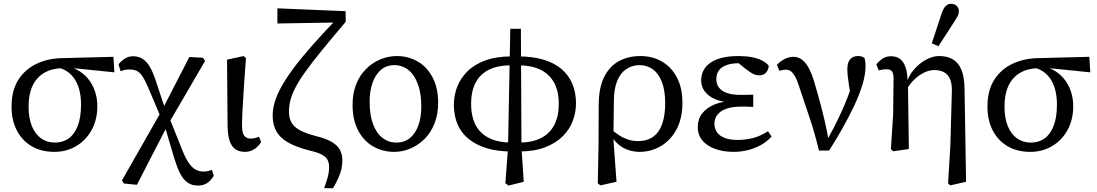

<svg xmlns="http://www.w3.org/2000/svg" viewBox="-20 -789 5794 1014"><path d="M267 13Q199 13 148.5 -16Q98 -45 69.5 -99Q41 -153 41 -226Q41 -311 76.5 -367Q112 -423 173 -452Q234 -481 309 -482L579 -489L584 -407L318 -434L307 -429Q251 -427 212 -403.5Q173 -380 152 -336Q131 -292 131 -227Q131 -164 149 -121.5Q167 -79 198 -57.5Q229 -36 270 -36Q311 -36 341.5 -57Q372 -78 390 -123Q408 -168 408 -237Q408 -271 401.5 -303Q395 -335 380.5 -361Q366 -387 343 -405.5Q320 -424 287 -432L300 -446Q347 -441 383 -422.5Q419 -404 443.5 -375Q468 -346 481 -308.5Q494 -271 494 -228Q494 -158 464.5 -103.5Q435 -49 383.5 -18Q332 13 267 13Z M634 180 624 164 836 -208 980 -488 1052 -484 1063 -467 866 -129 703 187ZM1025 191Q992 191 969 174Q946 157 930 124.5Q914 92 900 46L850 -123H835L874 -168L944 7Q961 49 978 73Q995 97 1013.5 107Q1032 117 1054 117Q1067 117 1078 114.5Q1089 112 1099 108L1109 139Q1100 155 1087.5 167Q1075 179 1059.5 185Q1044 191 1025 191ZM832 -163 763 -326Q746 -366 732 -386.5Q718 -407 702.5 -414.5Q687 -422 664 -422Q651 -422 640.5 -420Q630 -418 617 -413L606 -449Q615 -461 626.5 -470.5Q638 -480 652 -486Q666 -492 682 -492Q711 -492 732.5 -478.5Q754 -465 771 -436.5Q788 -408 803 -362L856 -202H872Z M1274 13Q1243 13 1223 -1Q1203 -15 1193 -44.5Q1183 -74 1182 -119L1179 -474L1267 -493L1279 -482Q1273 -407 1269.5 -351Q1266 -295 1263.5 -254Q1261 -213 1259.5 -182.5Q1258 -152 1258 -130Q1258 -87 1270 -72Q1282 -57 1304 -57Q1316 -57 1327.5 -60Q1339 -63 1348 -67L1359 -39Q1347 -18 1325 -2.5Q1303 13 1274 13Z M1692 205Q1703 174 1710.5 147.5Q1718 121 1718 93Q1718 71 1710 55.5Q1702 40 1680.5 28Q1659 16 1619 7Q1567 -6 1529.5 -22.5Q1492 -39 1468 -60.5Q1444 -82 1432 -111.5Q1420 -141 1420 -180Q1420 -214 1431.5 -252Q1443 -290 1468 -334.5Q1493 -379 1533.5 -433Q1574 -487 1632 -552.5Q1690 -618 1768 -699L1748 -651V-670L1445 -665V-745L1805 -730L1806 -674Q1732 -587 1679.5 -522.5Q1627 -458 1593 -410.5Q1559 -363 1540 -326Q1521 -289 1513.5 -259Q1506 -229 1506 -199Q1506 -166 1519 -142.5Q1532 -119 1562.5 -102Q1593 -85 1646 -71Q1700 -58 1731 -40Q1762 -22 1775 2Q1788 26 1788 58Q1788 82 1783 104.5Q1778 127 1767 151Q1756 175 1739 205Z M2062 13Q2002 13 1952 -15Q1902 -43 1872 -99Q1842 -155 1842 -235Q1842 -296 1861 -344Q1880 -392 1913.5 -425Q1947 -458 1989 -475.5Q2031 -493 2076 -493Q2136 -493 2185.5 -464.5Q2235 -436 2264.5 -380.5Q2294 -325 2294 -246Q2294 -186 2275 -137.5Q2256 -89 2223 -56Q2190 -23 2148.5 -5Q2107 13 2062 13ZM2073 -36Q2116 -36 2145.5 -60.5Q2175 -85 2190 -128Q2205 -171 2205 -225Q2205 -297 2186.5 -346Q2168 -395 2136 -420Q2104 -445 2063 -445Q2020 -445 1991 -419.5Q1962 -394 1947 -350.5Q1932 -307 1932 -253Q1932 -181 1950.5 -132.5Q1969 -84 2001 -60Q2033 -36 2073 -36Z M2649 179 2663 -10 2675 -637H2731L2734 -11L2746 171L2666 191ZM2681 11Q2606 11 2549.5 -6.5Q2493 -24 2454 -56Q2415 -88 2396 -133.5Q2377 -179 2377 -237Q2377 -285 2394.5 -330.5Q2412 -376 2449 -412.5Q2486 -449 2543.5 -470Q2601 -491 2680 -491V-444Q2605 -444 2558.5 -419Q2512 -394 2490 -349Q2468 -304 2468 -242Q2468 -172 2493 -126.5Q2518 -81 2566 -58.5Q2614 -36 2681 -36ZM2721 11V-36Q2791 -36 2837.5 -60Q2884 -84 2907.5 -129.5Q2931 -175 2931 -240Q2931 -309 2905.5 -354Q2880 -399 2833 -421.5Q2786 -444 2718 -444V-491Q2793 -491 2850 -474Q2907 -457 2945 -425Q2983 -393 3002.5 -346.5Q3022 -300 3022 -243Q3022 -196 3005 -150.5Q2988 -105 2951 -68.5Q2914 -32 2857 -10.5Q2800 11 2721 11Z M3137 179 3141 -17 3142 -240Q3143 -327 3171 -383Q3199 -439 3248.5 -466Q3298 -493 3362 -493Q3426 -493 3476.5 -463.5Q3527 -434 3555.5 -379Q3584 -324 3584 -246Q3584 -163 3552.5 -105Q3521 -47 3469.5 -17Q3418 13 3358 13Q3329 13 3300.5 4Q3272 -5 3247 -25.5Q3222 -46 3204 -79H3196L3206 -108Q3230 -87 3252.5 -73Q3275 -59 3298.5 -51.5Q3322 -44 3349 -44Q3399 -44 3431 -68Q3463 -92 3478 -137Q3493 -182 3493 -243Q3493 -312 3475.5 -356.5Q3458 -401 3427.5 -423Q3397 -445 3358 -445Q3319 -445 3288 -424.5Q3257 -404 3240 -363Q3223 -322 3222 -261L3220 -82L3218 -75L3236 171L3151 190Z M3854 13Q3800 13 3757 -2.5Q3714 -18 3689.5 -47Q3665 -76 3665 -119Q3665 -160 3688.5 -190Q3712 -220 3753 -237Q3794 -254 3846 -255V-248Q3795 -249 3758.5 -264.5Q3722 -280 3702.5 -305.5Q3683 -331 3683 -365Q3683 -402 3704 -431Q3725 -460 3768.5 -476.5Q3812 -493 3880 -493Q3919 -493 3950.5 -487Q3982 -481 4004.5 -469.5Q4027 -458 4040 -442Q4039 -422 4026.5 -406.5Q4014 -391 3990 -391Q3978 -391 3966.5 -395Q3955 -399 3942.5 -407.5Q3930 -416 3913 -429L3866 -467L3939 -465L3954 -447Q3936 -451 3919 -453Q3902 -455 3882 -455Q3844 -455 3817.5 -445.5Q3791 -436 3777 -417.5Q3763 -399 3763 -371Q3763 -345 3777 -326.5Q3791 -308 3819 -298Q3847 -288 3889 -288Q3905 -288 3920.5 -288Q3936 -288 3958 -289V-224Q3934 -226 3922 -226Q3910 -226 3898 -226Q3856 -226 3828.5 -218.5Q3801 -211 3784.5 -198Q3768 -185 3760.5 -169.5Q3753 -154 3753 -136Q3753 -110 3766.5 -90.5Q3780 -71 3807.5 -60.5Q3835 -50 3875 -50Q3916 -50 3955 -59.5Q3994 -69 4036 -96L4055 -68Q4032 -42 4001 -24.5Q3970 -7 3933 3Q3896 13 3854 13Z M4305 6Q4283 -86 4255.5 -168Q4228 -250 4199 -336Q4189 -368 4178.5 -386Q4168 -404 4157 -412.5Q4146 -421 4131 -421Q4120 -421 4112 -419Q4104 -417 4096 -415L4083 -447Q4095 -459 4109.5 -469Q4124 -479 4139.5 -484Q4155 -489 4170 -489Q4194 -489 4213.5 -475.5Q4233 -462 4250 -432Q4267 -402 4282 -350Q4300 -290 4314 -236.5Q4328 -183 4339 -134.5Q4350 -86 4357 -42H4345L4361 -73Q4382 -111 4398.5 -144.5Q4415 -178 4429.5 -210.5Q4444 -243 4457 -277Q4470 -311 4484 -350L4476 -266Q4468 -310 4463.5 -339Q4459 -368 4457 -388.5Q4455 -409 4455 -424Q4455 -459 4470 -476Q4485 -493 4511 -493Q4525 -493 4532.5 -490Q4540 -487 4546 -482Q4548 -474 4549.5 -464.5Q4551 -455 4551 -437Q4551 -395 4534.5 -341Q4518 -287 4490 -228Q4462 -169 4428 -109Q4394 -49 4359 6Z M4685 -1 4697 -186 4699 -376Q4699 -399 4691.5 -411Q4684 -423 4662 -423Q4651 -423 4641 -421.5Q4631 -420 4621 -417L4608 -449Q4624 -468 4642 -480Q4660 -492 4686 -492Q4715 -492 4734 -477Q4753 -462 4763 -432.5Q4773 -403 4773 -356L4775 -355L4780 -2L4697 10ZM4987 179 4999 -17 5007 -308Q5008 -348 4997 -372.5Q4986 -397 4965 -408Q4944 -419 4915 -419Q4887 -419 4859 -405Q4831 -391 4807 -367.5Q4783 -344 4768 -316L4755 -337H4764Q4775 -384 4804.5 -419Q4834 -454 4870 -473.5Q4906 -493 4940 -493Q4982 -493 5011.5 -476Q5041 -459 5057 -421.5Q5073 -384 5074 -320L5082 171L4999 190ZM4901 -560 4955 -724Q4964 -748 4976 -758.5Q4988 -769 5002 -769Q5021 -769 5032.5 -758Q5044 -747 5044 -730Q5044 -716 5038.5 -705.5Q5033 -695 5021 -676L4936 -545Z M5421 13Q5353 13 5302.5 -16Q5252 -45 5223.5 -99Q5195 -153 5195 -226Q5195 -311 5230.5 -367Q5266 -423 5327 -452Q5388 -481 5463 -482L5733 -489L5738 -407L5472 -434L5461 -429Q5405 -427 5366 -403.5Q5327 -380 5306 -336Q5285 -292 5285 -227Q5285 -164 5303 -121.5Q5321 -79 5352 -57.5Q5383 -36 5424 -36Q5465 -36 5495.5 -57Q5526 -78 5544 -123Q5562 -168 5562 -237Q5562 -271 5555.5 -303Q5549 -335 5534.5 -361Q5520 -387 5497 -405.5Q5474 -424 5441 -432L5454 -446Q5501 -441 5537 -422.5Q5573 -404 5597.5 -375Q5622 -346 5635 -308.5Q5648 -271 5648 -228Q5648 -158 5618.5 -103.5Q5589 -49 5537.5 -18Q5486 13 5421 13Z"/></svg>

Font: Source Serif 4 18pt
Style: Regular
Weight: 400
Designer: Frank Grießhammer
Foundry: Adobe Systems Incorporated
Version: Version 4.004;hotconv 1.0.116;makeotfexe 2.5.65601